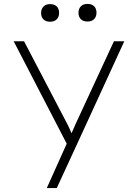

<svg xmlns="http://www.w3.org/2000/svg" viewBox="-20 -731 705 981"><path d="M219 230 330 -17 341 42 50 -520H103L311 -122Q328 -91 340 -63Q352 -35 362 -9L333 -24Q343 -44 351 -62.5Q359 -81 367 -99L562 -520H615L378 -4L270 230ZM427 -621Q405 -621 393 -633Q381 -645 381 -666Q381 -686 393 -698.5Q405 -711 427 -711Q449 -711 461 -699Q473 -687 473 -666Q473 -646 461 -633.5Q449 -621 427 -621ZM236 -620Q214 -620 202 -632Q190 -644 190 -665Q190 -685 202 -697.5Q214 -710 236 -710Q258 -710 270 -698Q282 -686 282 -665Q282 -645 270 -632.5Q258 -620 236 -620Z"/></svg>

Font: Lexend Exa ExtraLight
Style: Regular
Weight: 250
Designer: Bonnie Shaver-Troup, Thomas Jockin
Foundry: Lexend
Version: Version 1.007